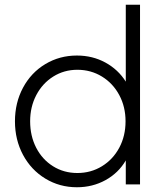

<svg xmlns="http://www.w3.org/2000/svg" viewBox="-20 -777 680 809"><path d="M43 -266Q43 -344 77 -407.5Q111 -471 171 -507Q231 -543 304 -543Q370 -543 424 -513.5Q478 -484 510 -433V-757H570V0H510V-101Q479 -48 424.5 -18Q370 12 304 12Q231 12 171 -24.5Q111 -61 77 -124.5Q43 -188 43 -266ZM306 -48Q363 -48 409.5 -76.5Q456 -105 482.5 -154.5Q509 -204 509 -266Q509 -327 482.5 -376.5Q456 -426 409.5 -454.5Q363 -483 306 -483Q250 -483 204.5 -454.5Q159 -426 133 -376.5Q107 -327 107 -266Q107 -204 132.5 -154.5Q158 -105 203.5 -76.5Q249 -48 306 -48Z"/></svg>

Font: BLUETTI 2.0 Extralight
Style: Roman
Weight: 200
Designer: Stijn de Vries
Foundry: tokotype
Version: Version 2.005;October 31, 2023;FontCreator 14.0.0.2814 64-bi